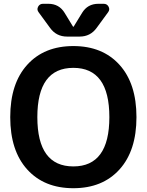

<svg xmlns="http://www.w3.org/2000/svg" viewBox="-20 -983 774 1013"><path d="M557 -365Q557 -625 367 -625Q177 -625 177 -365Q177 -105 367 -105Q557 -105 557 -365ZM610.5 -89Q521 10 367 10Q213 10 123.5 -89Q34 -188 34 -365Q34 -542 123.5 -641Q213 -740 367 -740Q521 -740 610.5 -641Q700 -542 700 -365Q700 -188 610.5 -89ZM499 -963H527Q545 -963 553 -947.5Q561 -932 550 -918L490 -836Q457 -790 400 -790H334Q277 -790 244 -836L184 -918Q173 -932 181 -947.5Q189 -963 207 -963H235Q292 -963 321 -915L365 -843Q365 -842 367 -842Q369 -842 369 -843L413 -915Q442 -963 499 -963Z"/></svg>

Font: Rounded Mplus 1c Bold
Style: Bold
Weight: 700
Version: Version 1.059.20150529